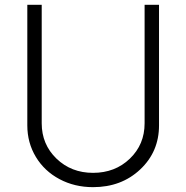

<svg xmlns="http://www.w3.org/2000/svg" viewBox="-20 -770 776 800"><path d="M367.7 9.8Q290.5 9.8 227.8 -23.7Q165 -57.1 129.4 -116.2Q93.8 -175.3 93.8 -247.6V-750H153.8V-256.3Q153.8 -168.5 215.3 -109.1Q276.9 -49.8 367.7 -49.8Q459.5 -49.8 521 -108.9Q582.5 -168 582.5 -256.3V-750H642.6V-247.6Q642.6 -137.7 564.2 -64Q485.8 9.8 367.7 9.8Z"/></svg>

Font: Now Alt Light
Style: Regular
Weight: 300
Designer: Alfredo Marco Pradil
Foundry: Alfredo Marco Pradil
Version: Version 1.002;PS 001.002;hotconv 1.0.88;makeotf.lib2.5.64775